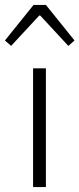

<svg xmlns="http://www.w3.org/2000/svg" viewBox="-44 -758 322 778"><path d="M1 -572 -24 -594 92 -738H142L258 -594L233 -572L119 -695H115ZM90 0V-481H142V0Z"/></svg>

Font: Assistant Light
Style: Regular
Weight: 300
Designer: Hebrew By Ben Nathan, Latin by Paul Hunt
Version: Version 2.001;PS 002.001;hotconv 1.0.88;makeotf.lib2.5.64775